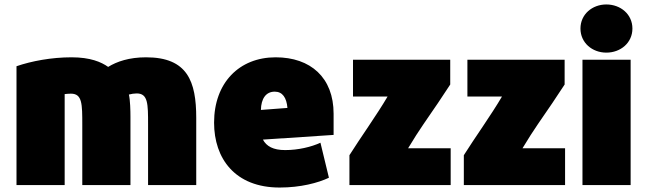

<svg xmlns="http://www.w3.org/2000/svg" viewBox="-20 -815 2903 861"><path d="M270 15V-393C279 -394 288 -395 298 -395C349 -395 349 -349 349 -254V15H565V-292C565 -317 564 -366 558 -391C569 -394 582 -396 593 -396C644 -396 644 -349 644 -256V15H860V-286C860 -450 821 -558 635 -558C559 -558 504 -539 465 -515C434 -537 385 -558 301 -558C210 -558 121 -541 54 -518V15Z M1234 26C1328 26 1407 5 1455 -18L1417 -175C1376 -156 1317 -142 1259 -142C1205 -142 1175 -159 1159 -189L1476 -210V-305C1476 -467 1373 -558 1216 -558C1053 -558 940 -444 940 -265C940 -104 1034 26 1234 26ZM1212 -404C1247 -404 1265 -377 1269 -331L1150 -322C1151 -372 1172 -404 1212 -404Z M1547 -119V15H2001V-150H1810C1862 -237 1899 -286 1944 -353L1999 -436V-547H1563V-382H1718C1670 -300 1594 -194 1547 -119Z M2060 -119V15H2514V-150H2323C2375 -237 2412 -286 2457 -353L2512 -436V-547H2076V-382H2231C2183 -300 2107 -194 2060 -119Z M2808 15V-547H2592V15ZM2699 -579C2763 -579 2816 -623 2816 -687C2816 -751 2763 -795 2699 -795C2636 -795 2583 -751 2583 -687C2583 -623 2636 -579 2699 -579Z"/></svg>

Font: Repo ExtraBlack
Style: Regular
Weight: 400
Designer: Stefan Peev
Foundry: Context Ltd
Version: Version 001.502